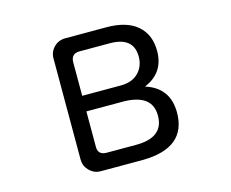

<svg xmlns="http://www.w3.org/2000/svg" viewBox="-100 -850 1200 999"><g transform="rotate(-15 500.0 -350.0)"><path d="M788 -185Q788 4 556 8H326Q288 8 262 -21Q240 -44 240 -78V-622Q240 -658 265 -683Q290 -708 326 -708H547Q657 -708 714 -658.5Q771 -609 771 -521Q771 -403 662 -358Q788 -318 788 -185ZM381 -77H539Q688 -77 688 -195Q688 -309 536 -312H334V-124Q332 -77 381 -77ZM542 -396Q603 -396 637 -430.5Q671 -465 671 -517Q671 -623 543 -623H381Q334 -623 334 -576V-396Z"/></g></svg>

Font: 寒蝉全圆体
Style: Regular
Weight: 400
Designer: Warren2060
      Designed by Motoya company      

      [Varela Round]
      Joe Prince(Latin component); Avraham Cornf
Foundry: ChillType
Version: Version 3.200